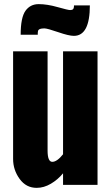

<svg xmlns="http://www.w3.org/2000/svg" viewBox="-20 -882 531 916"><path d="M160.2 -716.3H78.6Q78.6 -798.3 101.6 -830.6Q124.5 -862.3 164.6 -862.3Q205.1 -862.3 254.9 -848.1Q304.7 -834 314.5 -834Q324.2 -834 328.1 -837.9Q333 -841.8 333 -856.4H408.7Q408.7 -710.9 332.5 -710.9Q308.6 -710.9 257.8 -728.5Q207 -746.1 191.9 -746.6Q176.8 -746.1 171.9 -744.1Q167 -742.2 165 -740.2Q160.2 -736.3 160.2 -725.1ZM42.5 -123.5V-637.2H207V-163.6Q207 -109.9 229.5 -109.9Q252 -109.9 280.8 -146V-637.2H445.3V0H280.8V-55.2Q255.9 -24.9 222.7 -5.4Q189.5 14.2 155.3 14.2Q105 14.6 73.7 -28.3Q42.5 -71.3 42.5 -123.5Z"/></svg>

Font: Oswald-Bold
Style: Bold
Weight: 700
Designer: vernon adams
Foundry: vernon adams
Version: Version 2.002; ttfautohint (v0.92.18-e454-dirty) -l 8 -r 50 